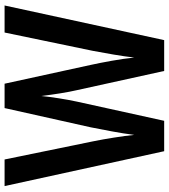

<svg xmlns="http://www.w3.org/2000/svg" viewBox="32 -786 754 859"><g transform="rotate(-90 409.5 -357.0)"><path d="M814 -714 659 0H521L435 -391Q428 -421 421 -464.5Q414 -508 409 -550Q406 -518 399 -473Q392 -428 384 -391L298 0H162L6 -714H125L206 -319Q215 -275 223 -224Q231 -173 235 -134Q241 -182 251 -235.5Q261 -289 269 -329L355 -714H464L548 -329Q557 -288 566.5 -235Q576 -182 581 -134Q586 -177 594.5 -227Q603 -277 611 -319L693 -714Z"/></g></svg>

Font: Noto Sans Myanmar UI Condensed SemiBold
Style: Regular
Weight: 600
Width: 3
Designer: Monotype Design Team
Foundry: Monotype Imaging Inc.
Version: Version 2.103; ttfautohint (v1.8.4.7-5d5b)